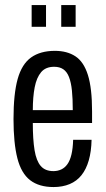

<svg xmlns="http://www.w3.org/2000/svg" viewBox="-20 -744 427 776"><path d="M196.4 12Q137.7 12 101.8 -15.7Q65.8 -43.5 50.2 -104.5Q34.6 -165.5 34.6 -263Q34.6 -364.5 51.4 -424.8Q68.3 -485.1 105.7 -511.8Q143.2 -538.5 201.9 -538.5Q251 -538.5 284.7 -516.5Q318.5 -494.4 335.3 -440.9Q352.1 -387.5 352.1 -293.6V-247H112.6Q112.6 -180.2 119.7 -137Q126.8 -93.8 144.7 -73.1Q162.6 -52.4 196 -52.4Q213.3 -52.4 227.9 -59.3Q242.4 -66.2 252.7 -80.8Q263 -95.4 268.8 -119.8Q274.6 -144.3 275.6 -178.9H350.1Q349.1 -131.7 338.8 -95.9Q328.5 -60 309.4 -36Q290.3 -12 261.6 0Q232.8 12 196.4 12ZM112.6 -298.9H274.1Q274.1 -345.5 270.7 -378.3Q267.3 -411.1 258.9 -432.6Q250.6 -454 235.8 -464.1Q221.1 -474.1 198.9 -474.1Q164.6 -474.1 146.2 -452.3Q127.8 -430.4 120.2 -391.2Q112.6 -352 112.6 -298.9ZM107.9 -635.6V-723.5H166V-635.6ZM227.5 -635.6V-723.5H285.7V-635.6Z"/></svg>

Font: Archivo SemiBold ExtraCondensed
Style: Regular
Weight: 600
Width: 2
Version: Version 2.001